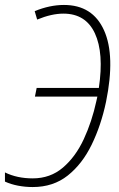

<svg xmlns="http://www.w3.org/2000/svg" viewBox="-25 -745 482 775"><path d="M107 10Q77 10 48 4.5Q19 -1 -5 -12V-49Q44 -25 107 -25Q178 -25 229 -68.5Q280 -112 313 -183Q346 -254 364 -337Q366 -346 368 -355H116L123 -390H374Q395 -531 358 -610.5Q321 -690 231 -690Q183 -690 125 -666L115 -700Q176 -725 233 -725Q349 -725 395 -622.5Q441 -520 403 -334Q383 -239 345 -161Q307 -83 248.5 -36.5Q190 10 107 10Z"/></svg>

Font: Noto Sans Condensed ExtraLight
Style: Italic
Weight: 200
Width: 3
Italic angle: -12°
Designer: Monotype Design Team
Foundry: Monotype Imaging Inc.
Version: Version 2.013; ttfautohint (v1.8.4.7-5d5b)